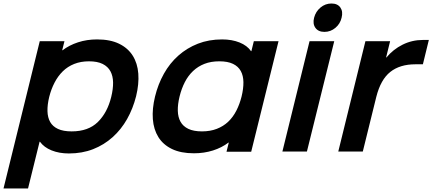

<svg xmlns="http://www.w3.org/2000/svg" viewBox="-52 -865 2468 1096"><path d="M725 -316Q707 -245 673.5 -185.5Q640 -126 591 -82Q542 -38 479.5 -13.5Q417 11 341 11Q286 11 242.5 -6.5Q199 -24 176 -56H174L108 211H-32L175 -630H316L303 -578H305Q343 -607 393.5 -623.5Q444 -640 502 -640Q577 -640 627.5 -615.5Q678 -591 705.5 -547.5Q733 -504 737.5 -445Q742 -386 725 -316ZM583 -312Q594 -357 593.5 -394Q593 -431 578.5 -458Q564 -485 534 -500Q504 -515 456 -515Q409 -515 371.5 -500Q334 -485 306.5 -458Q279 -431 259.5 -393.5Q240 -356 229 -312Q218 -267 219 -230.5Q220 -194 234.5 -168.5Q249 -143 279 -129Q309 -115 357 -115Q452 -115 506.5 -168.5Q561 -222 583 -312Z M1382 1H1241L1254 -51H1252Q1214 -22 1163.5 -6Q1113 10 1055 10Q980 10 929.5 -14.5Q879 -39 852 -82.5Q825 -126 820.5 -185Q816 -244 833 -314Q850 -384 883.5 -444Q917 -504 966 -547.5Q1015 -591 1077.5 -615.5Q1140 -640 1216 -640Q1272 -640 1315.5 -622.5Q1359 -605 1381 -573H1383L1397 -630H1538ZM1327 -314Q1338 -359 1337.5 -396Q1337 -433 1322.5 -459.5Q1308 -486 1278 -500.5Q1248 -515 1200 -515Q1152 -515 1115 -500.5Q1078 -486 1050 -459.5Q1022 -433 1003 -396Q984 -359 973 -314Q962 -269 963 -232.5Q964 -196 978.5 -170Q993 -144 1023 -129.5Q1053 -115 1101 -115Q1148 -115 1185.5 -129.5Q1223 -144 1250.5 -170Q1278 -196 1297 -233Q1316 -270 1327 -314Z M1898 -764Q1890 -729 1862.5 -706Q1835 -683 1800 -683Q1765 -683 1748.5 -706Q1732 -729 1741 -764Q1750 -799 1777.5 -822Q1805 -845 1840 -845Q1875 -845 1891 -822Q1907 -799 1898 -764ZM1700 0H1560L1715 -630H1856Z M2362 -498H2319Q2231 -498 2176 -454.5Q2121 -411 2096 -312L2019 0H1879L2034 -630H2175L2152 -537H2154Q2192 -583 2246 -610Q2300 -637 2363 -637H2396Z"/></svg>

Font: TypoPRO Sinkin Sans
Style: 600 SemiBold Italic
Weight: 600
Italic angle: -112°
Designer: Keith Bates
Foundry: K-Type
Version: Sinkin Sans (version 1.0)  by Keith Bates   •   © 2014   www